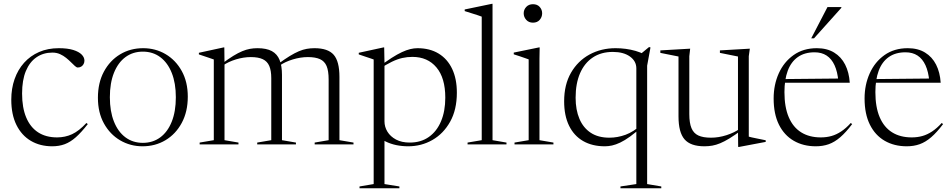

<svg xmlns="http://www.w3.org/2000/svg" viewBox="-20 -755 4978 1004"><path d="M287.5 -503Q333 -503 362.8 -493.8Q392.5 -484.5 407 -469.8Q421.5 -455 421.5 -438Q421.5 -428 417 -419.8Q412.5 -411.5 404.8 -406.8Q397 -402 386.5 -402Q380.5 -402 371.8 -409.8Q363 -417.5 351.8 -429Q340.5 -440.5 326 -452.2Q311.5 -464 293.8 -472Q276 -480 254 -480Q206.5 -480 170.8 -455.5Q135 -431 115.2 -383.5Q95.5 -336 95.5 -266Q95.5 -192 117 -140.8Q138.5 -89.5 179.2 -63Q220 -36.5 278.5 -36.5Q320.5 -36.5 356.8 -53.2Q393 -70 432 -112L439 -106Q405.5 -63 376.8 -37.5Q348 -12 318.5 -1Q289 10 253 10Q189.5 10 141.2 -18.5Q93 -47 66 -101.5Q39 -156 39 -234Q39 -292 56.2 -341.2Q73.5 -390.5 106 -426.8Q138.5 -463 184.2 -483Q230 -503 287.5 -503Z M727 -8Q779 -8 817.8 -36.5Q856.5 -65 878 -118.5Q899.5 -172 899.5 -246.5Q899.5 -320 878.2 -373.5Q857 -427 818.2 -456Q779.5 -485 727 -485Q675 -485 636.2 -456.5Q597.5 -428 576 -374.5Q554.5 -321 554.5 -246.5Q554.5 -173 575.8 -119.5Q597 -66 635.8 -37Q674.5 -8 727 -8ZM725.5 10Q661.5 10 608.2 -21.2Q555 -52.5 523.5 -109.5Q492 -166.5 492 -243.5Q492 -322 523.2 -380.2Q554.5 -438.5 608 -470.8Q661.5 -503 728.5 -503Q793 -503 846 -471.8Q899 -440.5 930.5 -383.5Q962 -326.5 962 -249.5Q962 -171 930.5 -112.5Q899 -54 845.5 -22Q792 10 725.5 10Z M1154 -422.5V-22L1227 -9.5V0H1024V-9.5L1098 -22V-444Q1090 -447 1072 -453Q1054 -459 1020 -470.5V-479L1149 -507H1153ZM1454.5 -363.5V-22L1527.5 -9.5V0H1325V-9.5L1398.5 -22V-346.5Q1398.5 -386 1388 -410.2Q1377.5 -434.5 1354 -445.5Q1330.5 -456.5 1291.5 -456.5Q1254 -456.5 1214.2 -444.5Q1174.5 -432.5 1146 -412.5L1141 -422Q1174 -447 1199.8 -462.8Q1225.5 -478.5 1246.5 -487.2Q1267.5 -496 1286.8 -499.5Q1306 -503 1326.5 -503Q1373.5 -503 1401.5 -487.8Q1429.5 -472.5 1442 -441.5Q1454.5 -410.5 1454.5 -363.5ZM1755 -353V-22L1828.5 -9.5V0H1625.5V-9.5L1698.5 -22V-339Q1698.5 -384.5 1687.8 -409.8Q1677 -435 1653 -445.8Q1629 -456.5 1590 -456.5Q1551.5 -456.5 1511 -444.2Q1470.5 -432 1441.5 -411.5L1435 -421Q1469 -446 1495.2 -462Q1521.5 -478 1542.8 -487Q1564 -496 1583.8 -499.5Q1603.5 -503 1624.5 -503Q1695 -503 1725 -468.5Q1755 -434 1755 -353Z M2308.5 -244.5Q2308.5 -347.5 2262.2 -402.5Q2216 -457.5 2136.5 -457.5Q2109.5 -457.5 2083.8 -451.8Q2058 -446 2029 -432Q2000 -418 1962 -393L1957 -402Q1997 -432.5 2027.5 -452Q2058 -471.5 2081.8 -482.5Q2105.5 -493.5 2125.2 -498.2Q2145 -503 2163 -503Q2227.5 -503 2273.8 -474.8Q2320 -446.5 2344.5 -394.5Q2369 -342.5 2369 -270.5Q2369 -181.5 2334 -118.8Q2299 -56 2241.2 -23Q2183.5 10 2114.5 10Q2082.5 10 2052.2 3.8Q2022 -2.5 1995.8 -15.5Q1969.5 -28.5 1948.5 -49H1990.5V207.5L2068.5 220V229.5H1860V220L1934 207.5V-444Q1927.5 -446.5 1916.2 -450.2Q1905 -454 1889.8 -459Q1874.5 -464 1856 -470.5V-479L1985 -507H1989L1990.5 -427.5V-121Q1990.5 -91.5 2006 -66.2Q2021.5 -41 2051 -25.2Q2080.5 -9.5 2122.5 -9.5Q2181 -9.5 2222.5 -38.8Q2264 -68 2286.2 -120.8Q2308.5 -173.5 2308.5 -244.5Z M2555.5 -22 2628.5 -9.5V0H2425V-9.5L2499 -22V-668Q2492.5 -671 2479 -675.2Q2465.5 -679.5 2447.5 -685.2Q2429.5 -691 2410 -697V-705.5L2552 -735H2555.5V-669Z M2767 -636.5Q2745 -636.5 2731.8 -651.2Q2718.5 -666 2718.5 -685.5Q2718.5 -704.5 2731.8 -718.8Q2745 -733 2767 -733Q2789.5 -733 2802.2 -718.8Q2815 -704.5 2815 -685.5Q2815 -666 2802.2 -651.2Q2789.5 -636.5 2767 -636.5ZM2802 -507 2801 -448V-22L2874 -9.5V0H2670.5V-9.5L2744.5 -22V-444.5Q2739 -446.5 2726.2 -451Q2713.5 -455.5 2697.8 -460.8Q2682 -466 2666.5 -471V-480L2798 -507Z M2990 -244Q2990 -180.5 3010 -133.5Q3030 -86.5 3069 -60.8Q3108 -35 3166.5 -35Q3209 -35 3251 -50.2Q3293 -65.5 3336 -104.5L3341 -95.5Q3304 -62 3275.2 -41.2Q3246.5 -20.5 3223.2 -9.5Q3200 1.5 3180.5 5.8Q3161 10 3143 10Q3077 10 3029.2 -17.5Q2981.5 -45 2955.8 -97.5Q2930 -150 2930 -225.5Q2930 -312.5 2965.8 -374.5Q3001.5 -436.5 3062.5 -469.8Q3123.5 -503 3199 -503Q3226 -503 3252.2 -499.5Q3278.5 -496 3303.5 -488.8Q3328.5 -481.5 3350 -470.5L3308.5 -455L3374 -509L3381.5 -507L3364 -411.5V207.5L3438 220V229.5H3224.5V220L3307.5 207.5V-397.5Q3307.5 -435.5 3274 -459.5Q3240.5 -483.5 3184.5 -483.5Q3123.5 -483.5 3080 -454.5Q3036.5 -425.5 3013.2 -372Q2990 -318.5 2990 -244Z M3584.5 -158.5Q3584.5 -112 3595.8 -85Q3607 -58 3631.8 -46.5Q3656.5 -35 3698 -35Q3738 -35 3779.2 -48.2Q3820.5 -61.5 3850.5 -83L3856 -73Q3821 -47.5 3794.5 -31.2Q3768 -15 3746.2 -6Q3724.5 3 3704.8 6.5Q3685 10 3663.5 10Q3591 10 3559.5 -26.5Q3528 -63 3528 -146V-459.5L3433 -478.5V-491.5L3589 -500.5L3584.5 -461ZM3840 13.5 3839 -71.5V-459.5L3744.5 -478.5V-491.5L3901 -500.5L3895.5 -461V-40.5Q3900 -39 3911.2 -36.5Q3922.5 -34 3936.5 -31.2Q3950.5 -28.5 3963.2 -25.8Q3976 -23 3984 -21.5V-13L3844 13.5Z M4251.5 -503Q4304.5 -503 4341.8 -480.2Q4379 -457.5 4399.5 -417Q4420 -376.5 4423.5 -322.5H4076V-341.5L4384 -344.5L4364 -330Q4359.5 -380 4344 -413.8Q4328.5 -447.5 4302.5 -464.5Q4276.5 -481.5 4239.5 -481.5Q4187 -481.5 4151.8 -456.5Q4116.5 -431.5 4099.2 -385Q4082 -338.5 4082 -273.5Q4082 -195 4104.5 -142.2Q4127 -89.5 4169.5 -63Q4212 -36.5 4272 -36.5Q4302 -36.5 4327.8 -43.8Q4353.5 -51 4378.5 -67.5Q4403.5 -84 4429 -112L4436 -106Q4403.5 -63 4374 -37.5Q4344.5 -12 4313.8 -1Q4283 10 4246 10Q4180.5 10 4130.8 -18.8Q4081 -47.5 4053.2 -103.2Q4025.5 -159 4025.5 -240Q4025.5 -311.5 4052.2 -371.2Q4079 -431 4129.8 -467Q4180.5 -503 4251.5 -503ZM4222 -554.5 4307 -718H4379.5V-714L4236.5 -554.5Z M4727 -503Q4780 -503 4817.2 -480.2Q4854.5 -457.5 4875 -417Q4895.5 -376.5 4899 -322.5H4551.5V-341.5L4859.5 -344.5L4839.5 -330Q4835 -380 4819.5 -413.8Q4804 -447.5 4778 -464.5Q4752 -481.5 4715 -481.5Q4662.5 -481.5 4627.2 -456.5Q4592 -431.5 4574.8 -385Q4557.5 -338.5 4557.5 -273.5Q4557.5 -195 4580 -142.2Q4602.5 -89.5 4645 -63Q4687.5 -36.5 4747.5 -36.5Q4777.5 -36.5 4803.2 -43.8Q4829 -51 4854 -67.5Q4879 -84 4904.5 -112L4911.5 -106Q4879 -63 4849.5 -37.5Q4820 -12 4789.2 -1Q4758.5 10 4721.5 10Q4656 10 4606.2 -18.8Q4556.5 -47.5 4528.8 -103.2Q4501 -159 4501 -240Q4501 -311.5 4527.8 -371.2Q4554.5 -431 4605.2 -467Q4656 -503 4727 -503Z"/></svg>

Font: Newsreader 60pt Light
Style: Regular
Weight: 300
Designer: Hugues Gentile
Foundry: Production Type
Version: Version 1.003